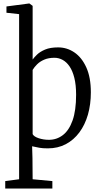

<svg xmlns="http://www.w3.org/2000/svg" viewBox="-20 -839 574 1100"><path d="M10 241V198.5L89.5 188V-758L17 -766V-802L146 -819H148.5L167 -805.5V-498Q175.5 -510 192.2 -526.2Q209 -542.5 238.2 -555Q267.5 -567.5 313 -567.5Q363.5 -567.5 406 -538.8Q448.5 -510 474.5 -452.8Q500.5 -395.5 500.5 -310Q500.5 -241 483.8 -182.5Q467 -124 434.8 -80.5Q402.5 -37 357 -13Q311.5 11 254 11Q224 11 205.5 7.5Q187 4 164 -1L166 66.5L167 188L280 198.5V241ZM260.5 -38Q305 -38 340.2 -65Q375.5 -92 395.8 -149Q416 -206 416 -296Q416 -352.5 406 -392.5Q396 -432.5 378.8 -458Q361.5 -483.5 339 -495.8Q316.5 -508 292 -508Q258 -508 233.2 -497.2Q208.5 -486.5 192.5 -470.5Q176.5 -454.5 167 -438.5V-70.5Q174.5 -56 202 -47Q229.5 -38 260.5 -38Z"/></svg>

Font: Merriweather 24pt SemiCondensed Light
Style: Regular
Weight: 300
Width: 4
Designer: Eben Sorkin
Foundry: Eben Sorkin
Version: Version 2.100